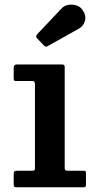

<svg xmlns="http://www.w3.org/2000/svg" viewBox="-20 -793 402 813"><path d="M117 -450H49.5Q42 -450 40 -452Q38 -454 38 -461.5V-506.5Q38 -520 51 -520H243.5Q254 -520 254 -509.5V-82Q254 -70 264.5 -70H331.5Q339 -70 341.5 -68.5Q344 -67 344 -59.5V-13Q344 -5 342 -2.5Q340 0 331.5 0H52.5Q44 0 41 -2Q38 -4 38 -12V-55Q38 -65 41.2 -67.5Q44.5 -70 53.5 -70H116Q124 -70 126 -72.5Q128 -75 128 -83V-437.5Q128 -450 117 -450ZM166 -600.5 137 -630.5Q129 -639.5 137 -647.5L241 -757.5Q251.5 -769 268.8 -772.2Q286 -775.5 303 -770.2Q320 -765 329.5 -751Q346 -726.5 339.8 -704.5Q333.5 -682.5 314.5 -672L184 -599Q178 -595 174.5 -595Q171 -595 166 -600.5Z"/></svg>

Font: Besley SemiBold
Style: Regular
Weight: 600
Designer: Owen Earl
Foundry: indestructible type*
Version: Version 2.001; ttfautohint (v1.8.3)